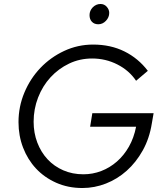

<svg xmlns="http://www.w3.org/2000/svg" viewBox="-20 -935 825 965"><path d="M73 0ZM743 -314Q731 -239 697.5 -179Q664 -119 617 -77Q570 -35 512.5 -12.5Q455 10 394 10Q322 10 262.5 -16.5Q203 -43 161 -88Q119 -133 96 -193Q73 -253 73 -321Q73 -399 102.5 -469.5Q132 -540 183 -593.5Q234 -647 302.5 -679Q371 -711 448 -711Q536 -711 605.5 -676.5Q675 -642 723 -579Q708 -566 693.5 -554Q679 -542 664 -529Q629 -581 570 -611Q511 -641 443 -641Q381 -641 327.5 -615.5Q274 -590 234 -546.5Q194 -503 171.5 -445Q149 -387 149 -323Q149 -267 167.5 -218.5Q186 -170 219 -134.5Q252 -99 298 -79Q344 -59 399 -59Q446 -59 489 -75.5Q532 -92 567.5 -123Q603 -154 628 -198Q653 -242 664 -298H433Q436 -315 438.5 -332Q441 -349 444 -366H752Q750 -353 747.5 -340Q745 -327 743 -314ZM474 -813Q454 -813 442 -825.5Q430 -838 430 -859Q430 -881 446 -898Q463 -915 485 -915Q504 -915 516.5 -901Q529 -887 529 -870Q529 -848 512.5 -830.5Q496 -813 474 -813Z"/></svg>

Font: Rosa Sans Light
Style: Italic
Weight: 300
Italic angle: -12°
Designer: Pentagram / MCKL
Foundry: Pentagram / MCKL
Version: Version 1.005;September 16, 2019;FontCreator 11.5.0.2425 64-